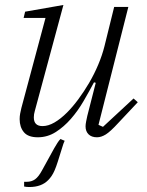

<svg xmlns="http://www.w3.org/2000/svg" viewBox="-20 -540 590 772"><path d="M132 12Q93 12 76 -8.5Q59 -29 59 -61Q59 -72 61 -83Q63 -94 66 -106L163 -468H75L81 -493L235 -520L120 -94Q116 -81 116 -68Q116 -33 151 -33Q174 -33 199 -47.5Q224 -62 250 -88Q272 -110 295 -141Q318 -172 338.5 -207Q359 -242 375 -280Q391 -318 400 -354L439 -512H496L376 -38L394 -30L517 -144L534 -129L456 -46Q424 -11 405.5 0.5Q387 12 370 12Q348 12 336 0Q324 -12 324 -32Q324 -40 326.5 -52.5Q329 -65 331 -74L365 -207L358 -209Q339 -173 316 -133.5Q293 -94 265 -62Q237 -30 204 -9Q171 12 132 12ZM87 191Q107 191 121 181Q135 171 149 145L198 56Q205 44 211 34.5Q217 25 223 19L240 26Q236 33 228 60Q219 89 212.5 109.5Q206 130 200 144Q194 158 187.5 167.5Q181 177 174 184Q147 212 98 212Q92 212 87 211.5Q82 211 77 210V191Z"/></svg>

Font: IBM Plex Serif Light
Style: Italic
Weight: 300
Italic angle: -14°
Designer: Mike Abbink, Paul van der Laan, Pieter van Rosmalen
Foundry: Bold Monday
Version: Version 3.001